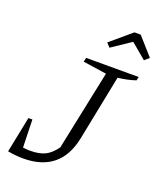

<svg xmlns="http://www.w3.org/2000/svg" viewBox="-160 -985 918 1095"><g transform="rotate(20 298.5 -437.5)"><path d="M19 0 41 -62Q63 -54 86.5 -50Q110 -46 134 -46Q191 -46 225.5 -63Q260 -80 291 -123L392 -607L249 -628L255 -653H574L569 -631Q546 -623 518.5 -617Q491 -611 462 -608L383 -213Q339 9 113 9Q94 9 70.5 7Q47 5 19 0ZM19 0 63 -218H87L93 0ZM502 -884 597 -777 569 -753 476 -831 360 -753 338 -777 464 -884Z"/></g></svg>

Font: Piazzolla Thin Light
Style: Italic
Weight: 300
Italic angle: -11.3°
Version: Version 2.005